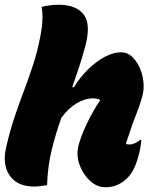

<svg xmlns="http://www.w3.org/2000/svg" viewBox="-23 -779 643 808"><path d="M487 -559Q512 -559 531.5 -541.5Q551 -524 564 -496Q577 -468 580.5 -435.5Q584 -403 576 -374Q565 -334 549 -294.5Q533 -255 522 -219Q518 -207 513.5 -194.5Q509 -182 507 -173Q513 -171 522 -171Q533 -171 545 -176.5Q557 -182 566 -190H572Q571 -184 569.5 -170Q568 -156 564 -139Q554 -98 542 -72.5Q530 -47 513 -30Q495 -12 472.5 -1.5Q450 9 420 9Q386 9 357 -17Q328 -43 313 -82Q298 -121 306 -161Q315 -200 340.5 -254.5Q366 -309 399 -358Q388 -365 368 -365Q334 -365 299 -344Q264 -323 235 -283Q211 -215 194.5 -148Q178 -81 175 0Q162 2 148.5 4Q135 6 121 6Q71 6 41 -16.5Q11 -39 1.5 -76.5Q-8 -114 3 -160Q19 -229 38.5 -287Q58 -345 78.5 -399Q99 -453 117 -508.5Q135 -564 147 -627Q154 -662 155.5 -693.5Q157 -725 152 -750Q188 -759 223 -759Q298 -759 329.5 -717.5Q361 -676 335 -581Q322 -533 308 -491.5Q294 -450 281 -412H288Q313 -453 347 -486.5Q381 -520 417.5 -539.5Q454 -559 487 -559Z"/></svg>

Font: Recursive Sn Csl St Blk
Style: Italic
Weight: 900
Italic angle: -15°
Version: Version 1.079;hotconv 1.0.112;makeotfexe 2.5.65598; ttfautoh